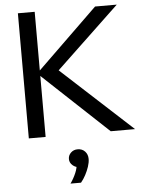

<svg xmlns="http://www.w3.org/2000/svg" viewBox="-64 -765 831 1093"><g transform="rotate(-5 352.0 -219.0)"><path d="M176 0H80V-715H176ZM687 0H548L152 -371H167L521 -715H645L269 -358V-384ZM354 277H294Q313 250 326 219.5Q339 189 337 168L355 188Q331 188 314 173Q297 158 297 137Q297 116 312.5 101Q328 86 351 86Q377 86 393 103Q409 120 409 146Q409 166 401 190Q393 214 381 236.5Q369 259 354 277Z"/></g></svg>

Font: Wix Madefor Display Medium
Style: Regular
Weight: 500
Designer: Dalton Maag Ltd
Foundry: Dalton Maag Ltd
Version: Version 3.100